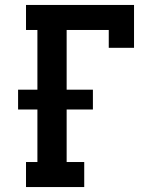

<svg xmlns="http://www.w3.org/2000/svg" viewBox="-20 -755 640 775"><path d="M85 0V-101H131V-313H53V-393H131V-634H85V-735H521V-562H419V-634H249V-393H355V-313H249V-101H320V0Z"/></svg>

Font: Iosevka Plex Etoile
Style: Bold
Weight: 700
Designer: Belleve Invis
Foundry: Belleve Invis
Version: Version 25.1.1; ttfautohint (v1.8.4)